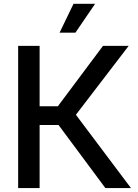

<svg xmlns="http://www.w3.org/2000/svg" viewBox="-20 -962 707 982"><path d="M72.8 0V-727.5H182.6V-418.5H275.9L506.8 -727.5H638.2L368.2 -375L649.9 0H519L279.3 -322.8H182.6V0ZM284.7 -794.9 356 -942.4H466.3L365.7 -794.9Z"/></svg>

Font: Inter 24pt Medium
Style: Regular
Weight: 500
Designer: Rasmus Andersson
Foundry: rsms
Version: Version 4.001;git-66647c0bb